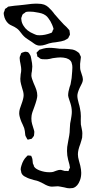

<svg xmlns="http://www.w3.org/2000/svg" viewBox="-96 -970 484 1040"><path d="M349 -225Q347 -215 339 -190Q326 -157 326 -134Q326 -119 331.5 -100Q337 -81 339 -72Q344 -50 344 -34Q344 -11 337 7Q325 39 303 47Q300 49 292 49Q288 50 281 50Q269 50 252 45L231 41Q223 39 218 39Q210 39 201.5 40Q193 41 185 41Q166 41 138 24Q119 15 115 13Q107 9 87 5Q57 -3 44 -11Q27 -18 21 -31Q19 -35 19 -38Q19 -41 18 -43Q16 -49 16 -52Q16 -61 20 -73Q29 -104 48 -122Q54 -128 54 -128H56L67 -127Q71 -127 73 -126Q74 -125 75.5 -120Q77 -115 78 -114Q80 -108 80.5 -99.5Q81 -91 82 -85Q83 -83 87 -74Q87 -69 90 -66Q96 -56 118 -47Q145 -37 171 -37Q185 -37 192 -39Q198 -41 209.5 -45.5Q221 -50 231 -50Q235 -50 242.5 -47.5Q250 -45 255 -44H266Q267 -44 270.5 -43.5Q274 -43 275 -44Q276 -45 277 -47.5Q278 -50 278 -52L283 -62Q283 -64 280 -79Q279 -84 276.5 -92Q274 -100 273 -105Q267 -128 267 -152Q267 -167 268 -174Q268 -178 274 -209Q278 -227 279 -236Q282 -253 282 -271Q282 -281 284 -301Q286 -315 288 -322Q289 -327 291 -340.5Q293 -354 293 -364Q293 -388 285 -412Q283 -419 278.5 -431.5Q274 -444 273 -453Q273 -462 275 -474L281 -498Q282 -502 284 -506.5Q286 -511 287 -518Q293 -544 295 -583Q296 -590 296 -603Q296 -616 294 -622Q293 -624 292.5 -627.5Q292 -631 291 -633Q281 -654 247 -658Q242 -659 231 -659Q218 -659 190 -655Q187 -654 173 -651Q159 -648 146 -649Q131 -649 125 -651Q119 -654 114 -659L107 -663Q105 -666 105 -674Q102 -680 102 -685Q103 -687 106 -689Q109 -691 110 -693Q110 -693 118 -701L126 -703Q137 -707 154 -710Q160 -711 170 -711Q185 -711 203 -709Q221 -707 228 -706Q238 -706 255.5 -705.5Q273 -705 286 -703Q307 -702 324 -689L332 -683Q334 -680 335 -678Q336 -676 336 -675Q342 -664 342 -662V-659Q342 -653 339.5 -637.5Q337 -622 338 -613V-603Q338 -595 341 -585.5Q344 -576 345 -573Q353 -551 353 -541Q353 -528 345.5 -514Q338 -500 336 -495Q323 -467 323 -451Q323 -436 331 -408Q332 -404 334 -398Q336 -392 337 -384Q342 -361 342 -341Q342 -333 341.5 -319.5Q341 -306 342 -296Q343 -288 346.5 -273.5Q350 -259 350 -248Q350 -232 349 -225ZM57 -686Q59 -685 60.5 -682.5Q62 -680 63 -679Q68 -671 69 -669Q71 -665 73 -653Q79 -625 79 -610Q79 -603 77 -585Q74 -573 74 -560Q75 -546 86 -520Q96 -498 101 -483Q106 -468 106 -452Q106 -435 90 -391Q77 -359 75 -343Q74 -338 74 -328Q74 -311 78 -298Q80 -289 84.5 -276.5Q89 -264 90 -256L89 -243Q89 -237 88 -235Q87 -232 84.5 -229.5Q82 -227 81 -225L75 -218Q73 -217 70 -217Q67 -217 65 -216Q63 -216 59 -214.5Q55 -213 54 -214Q52 -215 51 -217.5Q50 -220 49 -221Q48 -224 45 -228.5Q42 -233 41 -238Q39 -264 35 -276Q32 -285 27 -295Q22 -305 20 -310Q8 -340 8 -356Q8 -368 11.5 -380.5Q15 -393 20 -405Q32 -437 32 -454Q32 -471 23 -496Q22 -499 18 -514Q14 -529 14 -543Q14 -550 16 -568Q19 -580 19 -594Q19 -604 15 -624Q11 -642 11 -650Q11 -651 10.5 -654.5Q10 -658 11 -661Q11 -663 12.5 -666Q14 -669 15 -671L18 -681Q23 -686 40 -690Q42 -690 48.5 -689Q55 -688 57 -686ZM235 -746 205 -741Q189 -740 170 -735Q165 -733 149.5 -728Q134 -723 121 -723Q111 -723 106 -725Q98 -727 88.5 -734Q79 -741 76 -743Q69 -748 55.5 -756.5Q42 -765 34 -773Q29 -777 13 -798Q3 -812 -11 -820Q-16 -824 -29.5 -830Q-43 -836 -49 -841Q-70 -859 -75 -889L-76 -899Q-76 -902 -74.5 -905Q-73 -908 -72 -910Q-71 -912 -70.5 -915.5Q-70 -919 -69 -921Q-65 -925 -60 -927L-52 -934Q-44 -936 -39 -936Q-30 -938 -17 -939Q-4 -940 5 -941L33 -944Q79 -951 108 -950Q129 -950 143 -945Q156 -940 165.5 -931.5Q175 -923 183 -914Q191 -905 193 -902Q199 -893 206 -886Q220 -869 250 -837Q266 -823 273 -814Q279 -808 280 -806L282 -792L283 -783Q282 -779 280 -776Q278 -773 277 -771L274 -764Q271 -760 253 -751Q241 -747 235 -746ZM152 -886Q141 -894 129 -897.5Q117 -901 97 -904Q92 -905 84.5 -906Q77 -907 66 -907Q50 -907 44 -905L35 -898Q33 -897 30.5 -895.5Q28 -894 27 -892Q25 -891 23 -883L19 -872L20 -862Q21 -847 31 -831Q48 -802 88 -786Q96 -782 100 -781Q106 -779 119 -779Q133 -779 148 -782Q166 -786 176 -790Q178 -791 180 -791.5Q182 -792 184 -793Q188 -797 190 -806Q191 -807 192.5 -809.5Q194 -812 194 -814Q194 -815 191 -824Q189 -832 177 -855Q172 -863 165.5 -872Q159 -881 152 -886Z"/></svg>

Font: Rubik-Burned
Style: Regular
Weight: 400
Designer: NaN (generative design), Hubert & Fischer (Rubik source font outlines)
Foundry: NaN, Hubert & Fischer
Version: Version 1.000